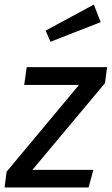

<svg xmlns="http://www.w3.org/2000/svg" viewBox="-33 -821 489 841"><path d="M427 -457 109 -77H376L355 0H-13L-4 -69L313 -449H73L84 -527H436ZM408 -724 188 -638 167 -687 378 -801Z"/></svg>

Font: Fira Sans
Style: Italic
Weight: 400
Italic angle: -8°
Designer: bBox Type GmbH & Carrois Corporate GbR & Edenspiekermann AG
Foundry: bBox Type GmbH & Carrois Corporate GbR & Edenspiekermann AG
Version: Version 4.301